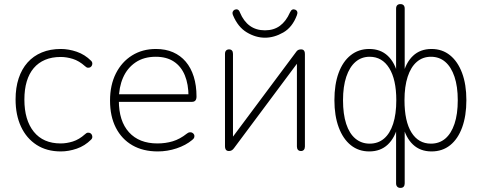

<svg xmlns="http://www.w3.org/2000/svg" viewBox="-20 -731 2352 937"><path d="M277 8Q208 8 158.5 -24Q109 -56 82.5 -113Q56 -170 56 -246Q56 -303 71 -348.5Q86 -394 114.5 -426Q143 -458 184 -475Q225 -492 277 -492Q315 -492 354.5 -478.5Q394 -465 425 -434Q430 -429 430.5 -423Q431 -417 428.5 -411.5Q426 -406 421 -403Q416 -400 409 -400.5Q402 -401 395 -408Q366 -434 335.5 -443.5Q305 -453 276 -453Q233 -453 200 -439Q167 -425 144.5 -398.5Q122 -372 110.5 -333.5Q99 -295 99 -245Q99 -145 145 -88Q191 -31 276 -31Q305 -31 335.5 -40.5Q366 -50 395 -76Q402 -83 409 -83.5Q416 -84 421 -81Q426 -78 428.5 -72.5Q431 -67 430.5 -61Q430 -55 425 -50Q394 -19 354.5 -5.5Q315 8 277 8Z M750 8Q678 8 626 -22Q574 -52 545.5 -107.5Q517 -163 517 -240Q517 -316 545.5 -372.5Q574 -429 624.5 -460.5Q675 -492 741 -492Q788 -492 824.5 -476Q861 -460 886.5 -430Q912 -400 925.5 -357Q939 -314 939 -260Q939 -247 933.5 -240.5Q928 -234 917 -234H544V-271H917L900 -259Q900 -320 882 -363.5Q864 -407 828.5 -430.5Q793 -454 740 -454Q682 -454 641.5 -426.5Q601 -399 580.5 -352Q560 -305 560 -245V-240Q560 -140 609.5 -85.5Q659 -31 748 -31Q788 -31 823 -41.5Q858 -52 892 -79Q899 -85 906.5 -85.5Q914 -86 919.5 -82.5Q925 -79 927.5 -73.5Q930 -68 928 -61Q926 -54 918 -48Q887 -22 842 -7Q797 8 750 8Z M1097 6Q1092 6 1087.5 4Q1083 2 1080.5 -3.5Q1078 -9 1078 -17V-468Q1078 -479 1083.5 -484.5Q1089 -490 1098 -490Q1107 -490 1112 -484.5Q1117 -479 1117 -468V-32H1093L1424 -476Q1429 -484 1435 -487Q1441 -490 1449 -490Q1455 -490 1459 -488Q1463 -486 1465.5 -481Q1468 -476 1468 -467V-16Q1468 -6 1463 0Q1458 6 1449 6Q1439 6 1434 0Q1429 -6 1429 -16V-452H1453L1122 -8Q1117 -1 1111 2.5Q1105 6 1097 6ZM1273 -547Q1228 -547 1184.5 -573Q1141 -599 1117 -657Q1113 -667 1116 -674Q1119 -681 1126 -684Q1134 -687 1140.5 -684Q1147 -681 1151 -670Q1169 -627 1199.5 -605Q1230 -583 1273 -583Q1316 -583 1346 -605Q1376 -627 1395 -670Q1400 -681 1406.5 -684Q1413 -687 1420 -684Q1428 -681 1430.5 -674Q1433 -667 1429 -657Q1407 -598 1362.5 -572.5Q1318 -547 1273 -547Z M1934 186Q1924 186 1918.5 180Q1913 174 1913 164V-119H1922Q1908 -59 1872.5 -25.5Q1837 8 1782 8Q1730 8 1692 -22.5Q1654 -53 1633 -109.5Q1612 -166 1612 -242Q1612 -319 1632.5 -375Q1653 -431 1691.5 -461.5Q1730 -492 1782 -492Q1837 -492 1872.5 -458.5Q1908 -425 1922 -364H1913V-689Q1913 -700 1918.5 -705.5Q1924 -711 1934 -711Q1944 -711 1949.5 -705.5Q1955 -700 1955 -689V-364H1946Q1960 -425 1995.5 -458.5Q2031 -492 2086 -492Q2138 -492 2176 -461.5Q2214 -431 2235 -375Q2256 -319 2256 -242Q2256 -166 2235.5 -109.5Q2215 -53 2177 -22.5Q2139 8 2086 8Q2031 8 1995.5 -25.5Q1960 -59 1946 -119H1955V164Q1955 174 1950 180Q1945 186 1934 186ZM1784 -30Q1825 -30 1854 -54.5Q1883 -79 1898.5 -126.5Q1914 -174 1914 -242Q1914 -343 1879.5 -398.5Q1845 -454 1784 -454Q1744 -454 1715 -429Q1686 -404 1670 -356.5Q1654 -309 1654 -242Q1654 -174 1669.5 -126.5Q1685 -79 1714.5 -54.5Q1744 -30 1784 -30ZM2083 -30Q2124 -30 2153 -54.5Q2182 -79 2198 -126.5Q2214 -174 2214 -242Q2214 -309 2198 -356.5Q2182 -404 2153 -429Q2124 -454 2083 -454Q2043 -454 2014 -429Q1985 -404 1969.5 -356.5Q1954 -309 1954 -242Q1954 -139 1988 -84.5Q2022 -30 2083 -30Z"/></svg>

Font: Nunito ExtraLight
Style: Regular
Weight: 200
Designer: Vernon Adams
Foundry: Vernon Adams
Version: Version 3.602